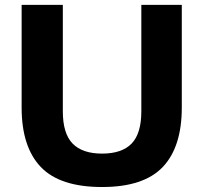

<svg xmlns="http://www.w3.org/2000/svg" viewBox="-20 -760 837 790"><path d="M400 9.5Q226.5 9.5 147.8 -73Q69 -155.5 69 -317.5V-740H238.5V-302Q238.5 -210.5 278.8 -169.2Q319 -128 400 -128Q481.5 -128 521.5 -169.2Q561.5 -210.5 561.5 -302V-740H728V-317.5Q728 -155.5 649.8 -73Q571.5 9.5 400 9.5Z"/></svg>

Font: Encode Sans SmExp
Style: Bold
Weight: 700
Width: 6
Designer: Multiple Designers
Foundry: Impallari Type
Version: Version 3.002; ttfautohint (v1.8.3) -l 8 -r 50 -G 200 -x 14 